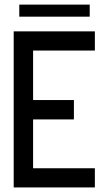

<svg xmlns="http://www.w3.org/2000/svg" viewBox="-20 -821 474 841"><path d="M64.5 -748V-800.8H373V-748ZM40 0V-683.6H395.5V-599.6H125V-382.8H303.7V-297.9H125V-84H395.5V0Z"/></svg>

Font: Post No Bills Colombo SemiBold
Style: Regular
Weight: 600
Designer: Kosala Senevirathne, Siva Puranthara, Lasantha Premarathna, Tharique Azeez
Foundry: Mooniak
Version: Version 1.220 ; ttfautohint (v1.6)